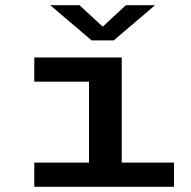

<svg xmlns="http://www.w3.org/2000/svg" viewBox="-20 -722 740 742"><path d="M112.5 0V-93.5H324V-406.5H112.5V-500H450.5V-93.5H652.5V0ZM174 -702H287L377 -619L466.5 -702H579.5L419.5 -566H334Z"/></svg>

Font: Trispace SemiExpanded Medium
Style: Regular
Weight: 500
Width: 6
Designer: Tyler Finck
Foundry: Etcetera Type Company
Version: Version 1.210; ttfautohint (v1.8.3)